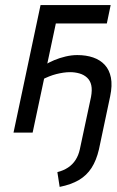

<svg xmlns="http://www.w3.org/2000/svg" viewBox="-20 -520 457 753"><path d="M283 -304Q261 -304 237.5 -298.5Q214 -293 192.5 -284Q171 -275 154 -264L142 -206Q157 -214 172 -220Q187 -226 201 -229.5Q215 -233 228.5 -235Q242 -237 255 -237Q274 -237 291.5 -232Q309 -227 321.5 -215.5Q334 -204 338 -185.5Q342 -167 337 -140L293 66Q288 89 276.5 107Q265 125 247 137Q229 149 205 155L214 213Q259 204 289.5 186Q320 168 339 138.5Q358 109 368 66L412 -142Q421 -185 415 -215.5Q409 -246 391 -265.5Q373 -285 345.5 -294.5Q318 -304 283 -304ZM139 -500 33 0H108L199 -428H399L414 -500Z"/></svg>

Font: Advent Pro Medium
Style: Italic
Weight: 500
Italic angle: -12°
Version: Version 3.000